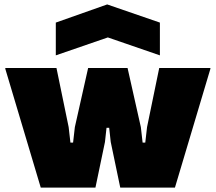

<svg xmlns="http://www.w3.org/2000/svg" viewBox="-20 -847 974 867"><path d="M232 -745 464 -827 702 -745V-597L467 -678L232 -597ZM4 -536V-540H235L290 -273L298 -203H310L318 -273L378 -540H556L616 -273L624 -203H636L644 -273L699 -540H930V-536L770 0H523L480 -206L473 -270H461L454 -206L411 0H164Z"/></svg>

Font: Encode Sans Wide
Style: Black
Weight: 900
Designer: Pablo Impallari, Andres Torresi
Foundry: Pablo Impallari, Andres Torresi
Version: Version 1.000; ttfautohint (v1.00) -l 8 -r 50 -G 200 -x 14 -